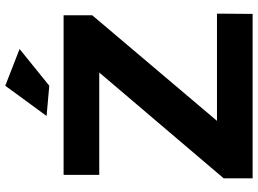

<svg xmlns="http://www.w3.org/2000/svg" viewBox="-142 -814 956 711"><g transform="rotate(-90 335.5 -458.0)"><path d="M44 -700H635V-594L244 -132H641L640 0H31V-107L423 -568H44ZM374 -916 510 -863 374 -753 262 -763Z"/></g></svg>

Font: Argentum Sans SemiBold
Style: Regular
Weight: 600
Designer: Julieta Ulanovsky (Modified by Cristiano Sobral)
Foundry: Julieta Ulanovsky
Version: Version 5.001;November 22, 2018;FontCreator 11.5.0.2425 64-b